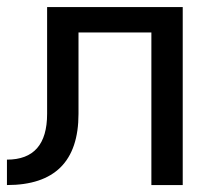

<svg xmlns="http://www.w3.org/2000/svg" viewBox="-20 -533 620 553"><path d="M0 -73.2Q115.7 -73.2 115.7 -205.1V-512.7H506.3V0H416V-439.5H206.1V-205.1Q206.1 0 0 0Z"/></svg>

Font: Voltera
Style: Regular
Weight: 400
Designer: Bernd Montag
Version: Version 1.301